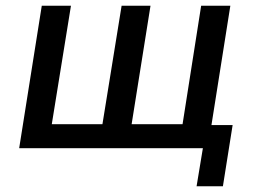

<svg xmlns="http://www.w3.org/2000/svg" viewBox="-20 -518 900 671"><path d="M667 133 689 0H47L126 -498H228L161 -84H338L405 -498H506L440 -84H618L683 -498H785L719 -81H793L759 133Z"/></svg>

Font: Nunito Sans 7pt SemiCondensed SemiBold
Style: Italic
Weight: 600
Width: 4
Italic angle: -9°
Designer: Vernon Adams
Foundry: Vernon Adams
Version: Version 3.101;gftools[0.9.27]